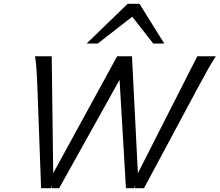

<svg xmlns="http://www.w3.org/2000/svg" viewBox="-20 -993 1159 1013"><path d="M691.9 0 693.8 -16.1 688.5 0H644.5L610.8 -571.8L292 0H251.5V-16.1L248 0H196.8L177.7 -522Q175.3 -589.8 172.4 -628.7Q169.4 -667.5 165 -696.3H252.9L260.7 -79.1L598.1 -696.3H676.3L707.5 -79.1L1021 -696.3H1118.7Q1099.1 -666 1077.4 -627.9Q1055.7 -589.8 1019.5 -522L739.7 0ZM437 -763.2 653.8 -973.1H715.8L846.7 -763.2H788.6L677.7 -904.8L495.6 -763.2Z"/></svg>

Font: Lesson One Light
Style: Italic
Weight: 300
Italic angle: -14°
Designer: But Ko, Victor Gaultney, Annie Olsen, Julie Remington, Don Collingsworth, Eric Hays, Becca Hirsbrunner
Version: Version 1.100